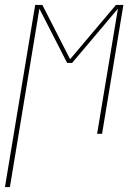

<svg xmlns="http://www.w3.org/2000/svg" viewBox="-40 -540 560 775"><path d="M-20 215 102 -520H131L243 -301L428 -520H458L372 0H352L436 -505L251 -286H231L119 -505L0 215Z"/></svg>

Font: Iosevka SS04 Thin Oblique
Style: Regular
Weight: 100
Italic angle: -9°
Monospace: yes
Designer: Belleve Invis
Foundry: Belleve Invis
Version: Version 19.0.0; ttfautohint (v1.8.4)